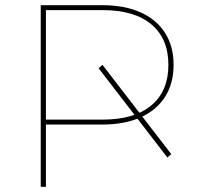

<svg xmlns="http://www.w3.org/2000/svg" viewBox="-20 -720 771 740"><path d="M137 -700H374Q460 -700 521.5 -672.5Q583 -645 616 -593.5Q649 -542 649 -470Q649 -398 616 -346.5Q583 -295 521.5 -267.5Q460 -240 374 -240H148L157 -249V0H137ZM360 -457 375 -470 640 -126 625 -113ZM148 -259H376Q498 -259 563.5 -314Q629 -369 629 -470Q629 -571 563.5 -626Q498 -681 376 -681H148L157 -689V-251Z"/></svg>

Font: iiserrat Thin
Style: Regular
Weight: 100
Designer: Akira Ohta
Foundry: Akira Ohta
Version: Version 1.200;Glyphs 3.3.1 (3343)